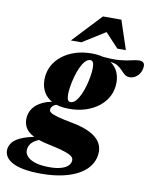

<svg xmlns="http://www.w3.org/2000/svg" viewBox="-190 -752 880 1088"><g transform="rotate(10 249.5 -208.0)"><path d="M520.5 -364Q504 -364 492.8 -373Q481.5 -382 470.5 -394.2Q459.5 -406.5 444 -416.8Q428.5 -427 404.5 -430Q380.5 -433 343 -423.5L346.5 -452.5Q411.5 -446 451.2 -450Q491 -454 516 -460.5Q541 -467 561 -467Q573.5 -467 581.8 -460.5Q590 -454 590 -440.5Q590 -426 585 -412.2Q580 -398.5 570.8 -387.8Q561.5 -377 548.8 -370.5Q536 -364 520.5 -364ZM215.5 -167Q231.5 -167 245.5 -182.2Q259.5 -197.5 270.8 -222Q282 -246.5 290 -275.2Q298 -304 302.5 -331.5Q307 -359 307 -378.5Q307 -401.5 301.8 -411.2Q296.5 -421 286.5 -421Q270.5 -421 256.5 -405.8Q242.5 -390.5 231.2 -365.8Q220 -341 212 -312.2Q204 -283.5 199.5 -256.2Q195 -229 195 -209Q195 -186 200.2 -176.5Q205.5 -167 215.5 -167ZM287.5 -459.5Q343 -459.5 379.8 -442Q416.5 -424.5 435 -393.5Q453.5 -362.5 453.5 -321Q453.5 -278.5 435.8 -243.2Q418 -208 385.8 -182.2Q353.5 -156.5 310 -142.2Q266.5 -128 214.5 -128Q159.5 -128 122.5 -145.5Q85.5 -163 67 -194.2Q48.5 -225.5 48.5 -266.5Q48.5 -309 66.2 -344.2Q84 -379.5 116.2 -405.2Q148.5 -431 192 -445.2Q235.5 -459.5 287.5 -459.5ZM122 261.5Q64 261.5 23.2 254Q-17.5 246.5 -42.8 233Q-68 219.5 -79.5 202Q-91 184.5 -91 164.5Q-91 141 -74.5 118.8Q-58 96.5 -11.5 78.8Q35 61 125 52H172L168.5 57Q131 60 103 67.2Q75 74.5 56.5 85.8Q38 97 28.8 112.2Q19.5 127.5 19.5 147Q19.5 163.5 33.8 179.8Q48 196 79.5 206.5Q111 217 162.5 217Q202 217 229 209Q256 201 269.5 187Q283 173 283 155Q283 146.5 277 139Q271 131.5 255 124Q239 116.5 210.5 108.5Q182 100.5 136.5 91Q79 79 46 61.8Q13 44.5 -0.5 22Q-14 -0.5 -14 -28Q-14 -64 6 -91.8Q26 -119.5 64.8 -136.5Q103.5 -153.5 159.5 -155L171.5 -141.5Q138 -141.5 123.8 -130Q109.5 -118.5 109.5 -104Q109.5 -98 114.2 -92.5Q119 -87 132.5 -81.2Q146 -75.5 171.8 -68.8Q197.5 -62 239.5 -54.5Q309 -41.5 349.2 -20.8Q389.5 0 406.5 26.2Q423.5 52.5 423.5 82Q423.5 121.5 403.5 154.5Q383.5 187.5 345 211.2Q306.5 235 250.5 248.2Q194.5 261.5 122 261.5ZM157.5 -511.5 313 -677H419L474 -511.5H425L326 -617.5H387L218 -511.5Z"/></g></svg>

Font: Newsreader 24pt ExtraBold
Style: Italic
Weight: 800
Italic angle: -17°
Designer: Hugues Gentile
Foundry: Production Type
Version: Version 1.003